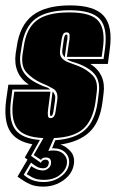

<svg xmlns="http://www.w3.org/2000/svg" viewBox="-32 -526 430 712"><path d="M128 166Q99 166 79 157Q59 148 33 129L70 66L60 58L88 9Q27 -2 4 -41.5Q-19 -81 -9 -156L-1 -212H75Q16 -252 26 -327L30 -352Q41 -432 89 -469Q137 -506 228 -506Q318 -506 352.5 -467.5Q387 -429 375 -343L368 -289H303Q362 -251 352 -179L348 -147Q338 -72 299.5 -36Q261 0 192 10Q212 16 229 34.5Q246 53 242 82Q237 118 204 142Q171 166 128 166ZM216 -307H352L357 -343Q368 -422 338.5 -455Q309 -488 226 -488Q142 -488 100 -456.5Q58 -425 48 -352L44 -327Q38 -286 55 -259Q72 -232 114 -213Q128 -206 137.5 -203.5Q147 -201 154 -194H14L9 -156Q-1 -81 24 -46.5Q49 -12 116 -7L83 52L120 78Q122 71 127.5 68.5Q133 66 137 66Q143 66 146.5 70Q150 74 149 79Q146 98 128 98Q115 98 104.5 92Q94 86 83 77L56 122Q85 149 130 149Q165 149 192.5 129.5Q220 110 224 82Q227 57 211 40.5Q195 24 167 24H161L173 -6Q246 -11 283 -44Q320 -77 330 -147L334 -179Q340 -219 323.5 -244.5Q307 -270 263 -288Q247 -294 236 -297Q225 -300 216 -307ZM131 141Q105 141 89 132.5Q73 124 67 120L84 90Q90 95 102 100.5Q114 106 127 106Q138 106 147 98.5Q156 91 157 81Q160 58 138 58Q125 58 120 67L93 49L129 -14Q55 -17 31 -51.5Q7 -86 17 -156L21 -186H155L147 -125Q144 -107 146 -97Q146 -88 156 -88Q164 -88 168.5 -95Q173 -102 174 -112L180 -153Q185 -185 166 -196.5Q147 -208 118 -220Q88 -234 66.5 -257Q45 -280 52 -327L56 -352Q65 -420 104 -450Q143 -480 225 -480Q307 -480 333.5 -447.5Q360 -415 349 -343L345 -315H216L224 -371Q226 -379 226 -386Q226 -393 226 -397Q225 -406 215 -406Q206 -406 202.5 -399.5Q199 -393 197 -383L191 -341Q188 -321 197.5 -310.5Q207 -300 224 -294Q241 -288 259 -281Q291 -268 312 -246Q333 -224 326 -179L322 -147Q312 -80 277 -48.5Q242 -17 168 -14L147 34Q150 33 154.5 32.5Q159 32 166 32Q191 32 205 46.5Q219 61 216 82Q212 106 189 123.5Q166 141 131 141ZM208 -313Q204 -318 201 -323.5Q198 -329 199 -341L205 -383Q208 -398 214 -398Q217 -398 218 -395Q218 -390 218 -384Q218 -378 216 -371ZM163 -187Q169 -180 171.5 -173.5Q174 -167 172 -153L166 -112Q163 -96 158 -96Q154 -96 154 -99Q152 -107 155 -125Z"/></svg>

Font: Alumni Sans Collegiate One SC
Style: Italic
Weight: 400
Italic angle: -8°
Designer: Robert E. Leuschke
Foundry: Robert E. Leuschke
Version: Version 1.100